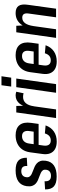

<svg xmlns="http://www.w3.org/2000/svg" viewBox="888 -1669 790 2606"><g transform="rotate(-90 1283.0 -366.0)"><path d="M190 8Q97 8 55.5 -30Q14 -68 15 -149L126 -156Q123 -111 141.5 -90Q160 -69 199 -69Q235 -69 256.5 -86Q278 -103 282 -135Q286 -163 274.5 -179Q263 -195 241.5 -206Q220 -217 193 -226Q166 -235 140 -246.5Q114 -258 93.5 -276.5Q73 -295 63 -324.5Q53 -354 59 -399Q70 -474 123.5 -511.5Q177 -549 273 -549Q364 -549 405 -512.5Q446 -476 445 -397L333 -391Q336 -431 319 -451.5Q302 -472 263 -472Q228 -472 206.5 -455Q185 -438 181 -405Q177 -378 189 -360.5Q201 -343 222.5 -332Q244 -321 270.5 -312Q297 -303 323 -291Q349 -279 369.5 -260.5Q390 -242 400 -213Q410 -184 404 -140Q394 -66 340 -29Q286 8 190 8Z M664 9Q603 9 562.5 -14Q522 -37 504.5 -80.5Q487 -124 496 -185L519 -355Q528 -417 558.5 -460Q589 -503 638 -526Q687 -549 750 -549Q844 -549 888.5 -495.5Q933 -442 918 -338L904 -237H599L609 -304H820L794 -270L807 -362Q814 -411 796 -436.5Q778 -462 738 -462Q697 -462 671 -438Q645 -414 638 -368L610 -168Q604 -122 622 -97Q640 -72 679 -72Q716 -72 739.5 -92Q763 -112 775 -152L884 -142Q858 -69 801.5 -30Q745 9 664 9Z M1060 -540H1148L1152 -364L1101 0H984ZM1117 -324Q1132 -434 1176.5 -491.5Q1221 -549 1292 -549Q1305 -549 1317.5 -546.5Q1330 -544 1341 -540L1320 -441Q1298 -448 1271 -448Q1218 -448 1186 -411Q1154 -374 1144 -302Z M1520 -540 1444 0H1327L1403 -540ZM1551 -741 1532 -609H1411L1429 -741Z M1752 9Q1691 9 1650.5 -14Q1610 -37 1592.5 -80.5Q1575 -124 1584 -185L1607 -355Q1616 -417 1646.5 -460Q1677 -503 1726 -526Q1775 -549 1838 -549Q1932 -549 1976.5 -495.5Q2021 -442 2006 -338L1992 -237H1687L1697 -304H1908L1882 -270L1895 -362Q1902 -411 1884 -436.5Q1866 -462 1826 -462Q1785 -462 1759 -438Q1733 -414 1726 -368L1698 -168Q1692 -122 1710 -97Q1728 -72 1767 -72Q1804 -72 1827.5 -92Q1851 -112 1863 -152L1972 -142Q1946 -69 1889.5 -30Q1833 9 1752 9Z M2402 -370Q2409 -415 2395 -437Q2381 -459 2346 -459Q2300 -459 2271.5 -420.5Q2243 -382 2232 -305L2180 -236L2188 -289Q2206 -418 2262 -483.5Q2318 -549 2409 -549Q2478 -549 2506 -508.5Q2534 -468 2521 -382L2468 0H2351ZM2148 -540H2236L2244 -392L2189 0H2072Z"/></g></svg>

Font: Pathway Extreme Condensed SemiBold
Style: Italic
Weight: 600
Width: 3
Italic angle: -8°
Version: Version 1.001;gftools[0.9.26]